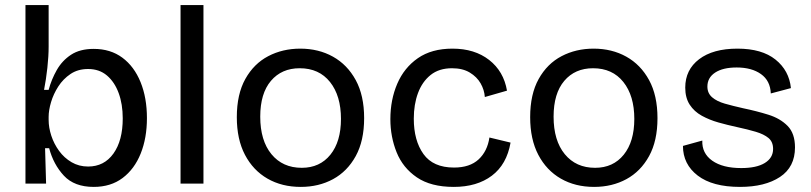

<svg xmlns="http://www.w3.org/2000/svg" viewBox="-20 -721 3186 754"><path d="M348 13Q272 13 231 -31Q190 -75 173 -139H157L161 0H80V-701H171V-538Q171 -500 166 -454.5Q161 -409 153 -368H171Q182 -409 203 -446Q224 -483 259 -506Q294 -529 348 -529Q414 -529 460.5 -494.5Q507 -460 532 -398.5Q557 -337 557 -257Q557 -179 532.5 -118Q508 -57 461.5 -22Q415 13 348 13ZM326 -67Q389 -67 425.5 -118Q462 -169 462 -256Q462 -312 446 -355.5Q430 -399 400 -424.5Q370 -450 326 -450Q286 -450 257 -430.5Q228 -411 209 -381.5Q190 -352 180.5 -320Q171 -288 171 -262V-250Q171 -220 181.5 -188Q192 -156 212 -128.5Q232 -101 261 -84Q290 -67 326 -67Z M689 0V-701H779V0Z M1161 13Q1087 13 1030.5 -19.5Q974 -52 942 -113Q910 -174 910 -261Q910 -351 943.5 -411Q977 -471 1033.5 -500.5Q1090 -530 1159 -530Q1231 -530 1287.5 -498.5Q1344 -467 1377 -406.5Q1410 -346 1410 -257Q1410 -168 1377 -108Q1344 -48 1288 -17.5Q1232 13 1161 13ZM1165 -62Q1236 -62 1277.5 -113.5Q1319 -165 1319 -254Q1319 -345 1276 -399Q1233 -453 1157 -453Q1086 -453 1044 -403.5Q1002 -354 1002 -263Q1002 -169 1046 -115.5Q1090 -62 1165 -62Z M1762 13Q1672 13 1617 -24.5Q1562 -62 1537.5 -123Q1513 -184 1513 -253Q1513 -329 1540 -392Q1567 -455 1621 -492.5Q1675 -530 1757 -530Q1844 -530 1901 -485.5Q1958 -441 1971 -365L1884 -340Q1882 -368 1867.5 -393.5Q1853 -419 1825 -436Q1797 -453 1755 -453Q1704 -453 1671 -426.5Q1638 -400 1621.5 -355.5Q1605 -311 1605 -255Q1605 -169 1643 -116Q1681 -63 1763 -63Q1825 -63 1859.5 -95Q1894 -127 1902 -181L1985 -161Q1970 -75 1911.5 -31Q1853 13 1762 13Z M2313 13Q2239 13 2182.5 -19.5Q2126 -52 2094 -113Q2062 -174 2062 -261Q2062 -351 2095.5 -411Q2129 -471 2185.5 -500.5Q2242 -530 2311 -530Q2383 -530 2439.5 -498.5Q2496 -467 2529 -406.5Q2562 -346 2562 -257Q2562 -168 2529 -108Q2496 -48 2440 -17.5Q2384 13 2313 13ZM2317 -62Q2388 -62 2429.5 -113.5Q2471 -165 2471 -254Q2471 -345 2428 -399Q2385 -453 2309 -453Q2238 -453 2196 -403.5Q2154 -354 2154 -263Q2154 -169 2198 -115.5Q2242 -62 2317 -62Z M2886 13Q2778 13 2720 -31.5Q2662 -76 2662 -148L2738 -169Q2736 -119 2777 -90Q2818 -61 2891 -61Q2951 -61 2983.5 -81Q3016 -101 3016 -136Q3016 -164 2998 -179Q2980 -194 2948 -203.5Q2916 -213 2874 -222Q2837 -230 2801.5 -240Q2766 -250 2736 -266.5Q2706 -283 2688.5 -310Q2671 -337 2671 -377Q2671 -447 2725.5 -488.5Q2780 -530 2876 -530Q2972 -530 3025.5 -487Q3079 -444 3086 -375L3007 -354Q3005 -404 2968.5 -430Q2932 -456 2873 -456Q2819 -456 2788.5 -436Q2758 -416 2758 -381Q2758 -355 2776.5 -339Q2795 -323 2826.5 -314Q2858 -305 2898 -296Q2951 -285 2997.5 -270.5Q3044 -256 3073 -226.5Q3102 -197 3102 -142Q3102 -65 3043 -26Q2984 13 2886 13Z"/></svg>

Font: Bricolage Grotesque 12pt
Style: Regular
Weight: 400
Designer: Mathieu Triay
Foundry: Atelier Triay
Version: Version 1.001; ttfautohint (v1.8.4.7-5d5b);gftools[0.9.33.de